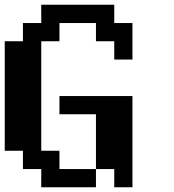

<svg xmlns="http://www.w3.org/2000/svg" viewBox="-20 -789 732 809"><path d="M461.4 0V-76.7H384.3V-307.6H230.5V-384.3H538.1V0ZM153.8 0V-76.7H76.7V-153.8H0V-615.2H76.7V-691.9H153.8V-769H461.4V-691.9H538.1V-538.1H461.4V-615.2H384.3V-691.9H230.5V-615.2H153.8V-153.8H230.5V-76.7H384.3V0Z"/></svg>

Font: Good Old DOS
Style: Regular
Weight: 400
Designer: Vasily Draigo
Foundry: Vasily Draigo
Version: 1.0